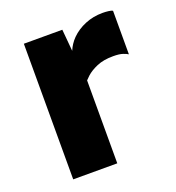

<svg xmlns="http://www.w3.org/2000/svg" viewBox="-108 -653 681 741"><g transform="rotate(-20 232.5 -282.5)"><path d="M68 0V-557H226L234 -467.5Q244.5 -493 264.5 -513.5Q288.5 -537.5 321.8 -551.2Q355 -565 394 -565Q406 -565 418 -563.5Q430 -562 435 -559V-380Q428.5 -384.5 414.5 -389.2Q400.5 -394 375 -394Q335 -394 307.8 -382.2Q280.5 -370.5 263.5 -355Q255.5 -347 249 -340.5V0Z"/></g></svg>

Font: Koeln Type Sans ExtraBold
Style: Regular
Weight: 800
Designer: Eben Sorkin
Foundry: Eben Sorkin
Version: Version 2.001